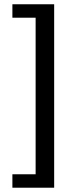

<svg xmlns="http://www.w3.org/2000/svg" viewBox="-20 -728 364 900"><path d="M38.1 151.9V88.9H147V-645H38.1V-708H233.9V151.9Z"/></svg>

Font: Source Sans 3 Semibold
Style: Regular
Weight: 600
Designer: Paul D. Hunt
Foundry: Adobe
Version: Version 3.052;hotconv 1.1.0;makeotfexe 2.6.0